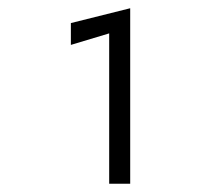

<svg xmlns="http://www.w3.org/2000/svg" viewBox="-20 -720 510 466"><path d="M152 -611V-664L296 -700V-274H245V-639Z"/></svg>

Font: Jost*
Style: Regular
Weight: 400
Version: Version 3.7